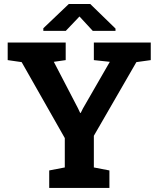

<svg xmlns="http://www.w3.org/2000/svg" viewBox="-20 -919 776 939"><path d="M220.7 0V-85.4L296.9 -100.1V-243.7L85.9 -615.2L17.6 -625V-710.9H301.3V-625L243.2 -616.7L361.3 -389.6L372.1 -366.7L375 -367.2L385.7 -388.7L517.1 -616.7L439 -625V-710.9H717.3V-625L647 -615.2L439 -254.9V-100.1L515.1 -85.4V0ZM191.9 -768.1V-780.8L316.4 -899.4H421.4L544.9 -779.3V-768.1H433.6L368.7 -838.4L301.8 -768.1Z"/></svg>

Font: Roboto Slab LO
Style: Bold
Weight: 700
Designer: Google
Version: Version 2.000